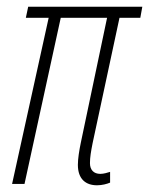

<svg xmlns="http://www.w3.org/2000/svg" viewBox="-20 -548 444 572"><path d="M269 4C284 4 299 0 308 -4V-36C302 -34 289 -30 279 -30C259 -30 248 -42 248 -62C248 -79 251 -97 256 -122L336 -495H398L404 -528H64L57 -495H125L16 0H53L161 -495H299L221 -124C216 -100 212 -75 212 -57C212 -14 236 4 269 4Z"/></svg>

Font: Noto Sans ExtraCondensed ExtraLight
Style: Italic
Weight: 200
Width: 2
Italic angle: -12°
Designer: Monotype Design Team
Foundry: Monotype Imaging Inc.
Version: Version 2.013